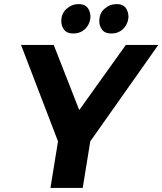

<svg xmlns="http://www.w3.org/2000/svg" viewBox="-20 -920 795 940"><path d="M338 -756Q308 -756 294 -774.5Q280 -793 280 -816Q280 -854 306 -877Q332 -900 365 -900Q418 -900 423 -841Q423 -820 413.2 -800.5Q403.5 -781 384.5 -768.5Q365.5 -756 338 -756ZM524 -756Q494 -756 480 -774.5Q466 -793 466 -816Q466 -855 492 -877.5Q518 -900 552 -900Q604 -900 609 -841Q609 -820 599.2 -800.5Q589.5 -781 570.5 -768.5Q551.5 -756 524 -756ZM385 0H227L264 -228L83 -700H243L368 -381L596 -700H755L422 -228Z"/></svg>

Font: Argentum Sans SemiBold
Style: Italic
Weight: 600
Italic angle: -11°
Designer: Julieta Ulanovsky (font), Cristiano Sobral (main changes and remaster)
Foundry: Julieta Ulanovsky (font), Cristiano Sobral (main changes and remaster)
Version: Version 2.007;June 15, 2022;FontCreator 14.0.0.2814 64-bit; 